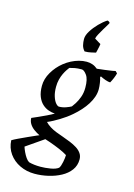

<svg xmlns="http://www.w3.org/2000/svg" viewBox="-167 -782 742 1063"><g transform="rotate(15 204.0 -250.0)"><path d="M141 212Q95 212 56.5 193.5Q18 175 -5.5 142Q-29 109 -31 66Q-18 58 4.5 47.5Q27 37 52 25.5Q77 14 99 4.5Q121 -5 134 -10L162 3L49 81Q53 94 60.5 110Q68 126 77 139Q86 152 96 158Q110 162 127 164Q144 166 163 166Q189 166 219.5 161Q250 156 265 144Q273 133 278 107.5Q283 82 283 67Q264 55 237 43.5Q210 32 179 21Q148 10 115 0Q96 -9 79.5 -21Q63 -33 53.5 -48.5Q44 -64 44 -82Q56 -87 78.5 -97Q101 -107 125 -118.5Q149 -130 164 -139Q146 -140 127 -146.5Q108 -153 91.5 -168Q75 -183 65 -208Q55 -233 55 -269Q55 -309 77.5 -347.5Q100 -386 135 -414Q154 -429 174.5 -439.5Q195 -450 217 -456Q239 -462 261 -462Q278 -462 294 -456.5Q310 -451 324 -439Q345 -441 367 -444Q389 -447 406 -449.5Q423 -452 428 -454L439 -443Q436 -431 429.5 -415Q423 -399 415 -385Q404 -385 387 -391Q370 -397 357 -404L354 -398Q358 -387 361 -367.5Q364 -348 364 -332Q364 -310 356.5 -288Q349 -266 335.5 -244.5Q322 -223 303.5 -202.5Q285 -182 264 -164Q249 -151 233 -139.5Q217 -128 200.5 -118Q184 -108 167.5 -99Q151 -90 134 -83Q145 -71 161.5 -60.5Q178 -50 198 -42Q218 -34 239 -27Q262 -19 284 -10Q306 -1 323.5 10Q341 21 351.5 36Q362 51 362 71Q362 106 342.5 132.5Q323 159 290.5 176.5Q258 194 219 203Q180 212 141 212ZM176 -182Q196 -182 215.5 -189Q235 -196 245 -202Q250 -208 261 -225Q272 -242 281 -266.5Q290 -291 290 -321Q290 -370 274 -392Q258 -414 245 -414Q221 -414 205.5 -411Q190 -408 176 -404Q172 -399 164.5 -388Q157 -377 149.5 -361.5Q142 -346 137 -326.5Q132 -307 132 -284Q132 -252 139.5 -229Q147 -206 157.5 -194Q168 -182 176 -182ZM234 -514Q221 -528 217 -545Q213 -562 213 -580Q213 -601 229 -626.5Q245 -652 267.5 -675Q290 -698 312 -712Q317 -712 322 -708Q327 -704 327 -702Q327 -700 319 -687Q311 -674 300.5 -656.5Q290 -639 281.5 -623Q273 -607 272 -598L308 -576Q308 -572 305.5 -560.5Q303 -549 300.5 -538Q298 -527 297 -524Q287 -522 270.5 -518Q254 -514 234 -514Z"/></g></svg>

Font: Labrada
Style: Italic
Weight: 400
Italic angle: -7°
Designer: Mercedes Jáuregui
Foundry: Omnibus-Type Team
Version: Version 1.000